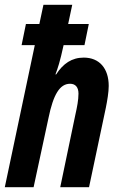

<svg xmlns="http://www.w3.org/2000/svg" viewBox="-26 -780 499 800"><path d="M-6 0H114L176 -288C196 -386 223 -431 266 -431C288 -431 301 -417 301 -390C301 -363 295 -333 288 -302L225 0H345L415 -331C421 -361 427 -396 427 -422C427 -495 388 -540 323 -540C273 -540 237 -515 208 -470H205C215 -496 224 -523 239 -592H326L344 -680H258L275 -760H155L138 -680H82L64 -592H119Z"/></svg>

Font: Noto Sans ExtraCondensed
Style: Bold Italic
Weight: 700
Width: 2
Italic angle: -12°
Designer: Monotype Design Team
Foundry: Monotype Imaging Inc.
Version: Version 2.013